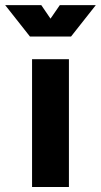

<svg xmlns="http://www.w3.org/2000/svg" viewBox="-82 -743 400 763"><path d="M82 -722.7H-61.5L37.1 -597.7H200.2L298.8 -722.7H155.8L118.7 -668.9ZM45.4 0H191.9V-507.8H45.4Z"/></svg>

Font: Giphurs ExtraBold
Style: Regular
Weight: 800
Version: Version 1.000